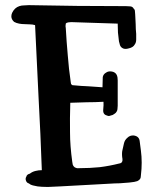

<svg xmlns="http://www.w3.org/2000/svg" viewBox="-20 -734 601 751"><path d="M143.6 -68.4Q138.7 -210 130.9 -351.6Q124 -494.1 117.2 -635.7Q107.4 -638.7 96.7 -638.7Q85 -639.6 75.2 -639.6Q65.4 -639.6 54.7 -641.6Q43.9 -643.6 35.2 -648.4Q24.4 -658.2 24.4 -669.9Q24.4 -676.8 27.3 -683.6Q37.1 -704.1 55.7 -710Q64.5 -712.9 74.2 -712.9Q84 -713.9 92.8 -713.9Q186.5 -712.9 282.2 -710.9Q377.9 -710 472.7 -710Q481.4 -710 490.2 -709Q499 -708 502.9 -700.2Q507.8 -696.3 507.8 -689.5Q508.8 -683.6 508.8 -677.7Q509.8 -659.2 510.7 -639.6Q510.7 -620.1 512.7 -601.6Q512.7 -589.8 512.7 -579.1Q512.7 -567.4 506.8 -559.6Q501 -548.8 484.4 -544.9Q467.8 -540 459 -545.9Q452.1 -549.8 449.2 -557.6Q447.3 -565.4 445.3 -572.3Q443.4 -589.8 441.4 -606.4Q440.4 -624 440.4 -641.6Q392.6 -642.6 349.6 -644.5Q307.6 -645.5 258.8 -647.5Q252.9 -647.5 247.1 -646.5Q240.2 -645.5 237.3 -641.6Q236.3 -635.7 236.3 -631.8Q236.3 -627.9 237.3 -624Q240.2 -571.3 245.1 -517.6Q249 -464.8 256.8 -412.1Q256.8 -409.2 257.8 -406.2Q258.8 -404.3 260.7 -402.3Q261.7 -401.4 264.6 -400.4Q266.6 -400.4 268.6 -400.4Q296.9 -397.5 325.2 -396.5Q353.5 -394.5 380.9 -392.6Q381.8 -410.2 381.8 -426.8Q380.9 -443.4 398.4 -452.1Q406.2 -456.1 418 -454.1Q428.7 -452.1 434.6 -444.3Q438.5 -438.5 439.5 -431.6Q440.4 -425.8 440.4 -419.9Q440.4 -395.5 440.4 -370.1Q440.4 -344.7 440.4 -320.3Q440.4 -314.5 439.5 -308.6Q439.5 -302.7 436.5 -297.9Q433.6 -292 426.8 -288.1Q420.9 -283.2 413.1 -282.2Q409.2 -280.3 405.3 -280.3Q402.3 -280.3 398.4 -282.2Q381.8 -286.1 383.8 -305.7Q385.7 -324.2 384.8 -335.9Q351.6 -334 319.3 -334Q286.1 -333 254.9 -332Q252.9 -268.6 253.9 -215.8Q253.9 -164.1 262.7 -100.6Q263.7 -94.7 264.6 -89.8Q266.6 -84 271.5 -80.1Q276.4 -77.1 281.2 -76.2Q285.2 -76.2 291 -76.2Q331.1 -76.2 370.1 -80.1Q409.2 -85 447.3 -94.7Q450.2 -94.7 453.1 -96.7Q456.1 -97.7 457 -100.6Q459 -103.5 459 -106.4Q459 -109.4 459 -112.3Q456.1 -127.9 458 -142.6Q460.9 -157.2 464.8 -172.9Q467.8 -186.5 478.5 -195.3Q488.3 -205.1 502.9 -204.1Q524.4 -201.2 526.4 -181.6Q529.3 -162.1 531.2 -144.5Q534.2 -122.1 534.2 -97.7Q534.2 -73.2 531.2 -48.8Q531.2 -44.9 530.3 -40Q529.3 -35.2 526.4 -32.2Q521.5 -27.3 516.6 -25.4Q510.7 -23.4 504.9 -22.5Q486.3 -19.5 467.8 -18.6Q448.2 -16.6 428.7 -16.6Q376 -13.7 321.3 -10.7Q267.6 -7.8 214.8 -4.9Q193.4 -3.9 170.9 -2.9Q166 -2.9 161.1 -2.9Q143.6 -2.9 127 -4.9Q118.2 -6.8 108.4 -8.8Q99.6 -10.7 92.8 -16.6Q85 -18.6 82 -26.4Q78.1 -35.2 83 -43Q84 -47.9 87.9 -50.8Q91.8 -53.7 96.7 -54.7Q106.4 -62.5 119.1 -65.4Q130.9 -68.4 143.6 -68.4Z"/></svg>

Font: Little Wizzy
Style: Regular
Weight: 400
Version: Version 1.0